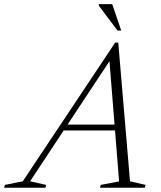

<svg xmlns="http://www.w3.org/2000/svg" viewBox="-84 -886 758 906"><path d="M197 -270.5 206.5 -298H495.5L486.5 -270.5ZM529.5 -30.5 603 -13.5 599 0H387.5L391.5 -13.5L478 -30L430.5 -623H449.5L58 -30.5L134 -13.5L130 0H-64.5L-61 -13.5L23.5 -30.5L459.5 -685H474ZM488 -742H470.5L382 -859.5L382.5 -866.5H445.5Z"/></svg>

Font: Newsreader 24pt Light
Style: Italic
Weight: 300
Italic angle: -17°
Designer: Hugues Gentile
Foundry: Production Type
Version: Version 1.003